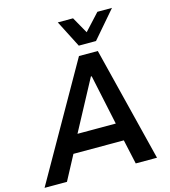

<svg xmlns="http://www.w3.org/2000/svg" viewBox="-155 -1037 1015 1143"><g transform="rotate(-15 352.5 -465.5)"><path d="M-23 0 378 -705H494L670 0H539L495 -201L541 -151H157L222 -201L115 0ZM415 -569 233 -229 216 -260H517L492 -230L420 -569ZM393 -765 308 -931H402L459 -830L552 -931H642L499 -765Z"/></g></svg>

Font: Nunito Sans 7pt SemiCondensed
Style: Bold Italic
Weight: 700
Width: 4
Italic angle: -9°
Designer: Vernon Adams
Foundry: Vernon Adams
Version: Version 3.101;gftools[0.9.27]